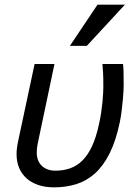

<svg xmlns="http://www.w3.org/2000/svg" viewBox="-20 -786 587 821"><path d="M127.9 -512.2H212.9L144 -185.1Q142.1 -176.3 140.9 -169.9Q139.6 -163.6 138.9 -157.7Q138.2 -151.9 137.7 -145.8Q137.2 -139.6 137.2 -131.8Q137.2 -116.2 142.3 -102.3Q147.5 -88.4 157.5 -78.1Q167.5 -67.9 182.4 -62Q197.3 -56.2 216.8 -56.2Q252 -56.2 281 -66.7Q310.1 -77.1 333.3 -100.6Q356.4 -124 373.8 -161.4Q391.1 -198.7 402.8 -252.9Q408.7 -278.3 412.4 -303.2Q416 -328.1 418.2 -349.9Q420.4 -371.6 421.1 -389.2Q421.9 -406.7 421.9 -417Q421.9 -453.6 420.7 -475.3Q419.4 -497.1 418 -512.2H505.9Q506.3 -508.8 507.1 -502.4Q507.8 -496.1 508.1 -485.6Q508.3 -475.1 508.5 -459.2Q508.8 -443.4 508.8 -420.9Q508.8 -415 508.1 -398.4Q507.3 -381.8 505.4 -359.9Q503.4 -337.9 500.2 -312.5Q497.1 -287.1 492.2 -263.2Q475.6 -183.6 448.7 -130.1Q421.9 -76.7 386 -44.4Q350.1 -12.2 305.9 1.5Q261.7 15.1 210.9 15.1Q173.8 15.1 144 5.1Q114.3 -4.9 93.5 -23.4Q72.8 -42 61.8 -68.1Q50.8 -94.2 50.8 -127Q50.8 -151.9 58.1 -185.1ZM351.1 -589.8H278.8L397 -766.1H514.2Z"/></svg>

Font: Lorenzo Sans
Style: Italic
Weight: 400
Italic angle: -12°
Foundry: Intel Corporation
Version: Version 1.00; ttfautohint (v1.5)